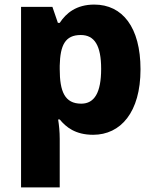

<svg xmlns="http://www.w3.org/2000/svg" viewBox="-20 -579 678 839"><path d="M392 -559C314 -559 269 -522 241 -479H233L209 -549H72V240H241V28C241 -4 238 -32 234 -57H241C268 -24 309 10 387 10C507 10 594 -88 594 -276C594 -460 515 -559 392 -559ZM333 -426C393 -426 422 -380 422 -278C422 -175 393 -126 335 -126C263 -126 241 -179 241 -277V-292C243 -382 265 -426 333 -426Z"/></svg>

Font: Noto Sans Bengali UI ExtraBold
Style: Regular
Weight: 800
Designer: Jelle Bosma - Monotype Design Team
Foundry: Monotype Imaging Inc.
Version: Version 2.003